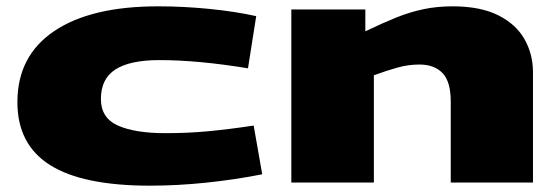

<svg xmlns="http://www.w3.org/2000/svg" viewBox="-20 -577 1769 607"><path d="M35 -254Q35 -400 151 -478.5Q267 -557 480 -557Q559 -557 640.5 -549Q722 -541 790 -526L764 -361Q606 -387 484 -387Q391 -387 345 -357.5Q299 -328 299 -264Q299 -204 353 -180Q407 -156 503 -156Q573 -156 637.5 -162Q702 -168 782 -180L809 -26Q723 -9 632 0.5Q541 10 454 10Q242 10 138.5 -55Q35 -120 35 -254Z M901 0V-547H1135V-478Q1189 -504 1232.5 -521.5Q1276 -539 1319 -548Q1362 -557 1411 -557Q1499 -557 1555.5 -528.5Q1612 -500 1638.5 -452.5Q1665 -405 1665 -349V0H1405V-256Q1405 -319 1379 -346Q1353 -373 1306 -373Q1271 -373 1237 -363.5Q1203 -354 1162 -339V0Z"/></svg>

Font: Georama ExtraExtended ExtraBold
Style: Regular
Weight: 800
Width: 8
Designer: Jean-Baptiste Levee
Foundry: Production Type
Version: Version 1.000